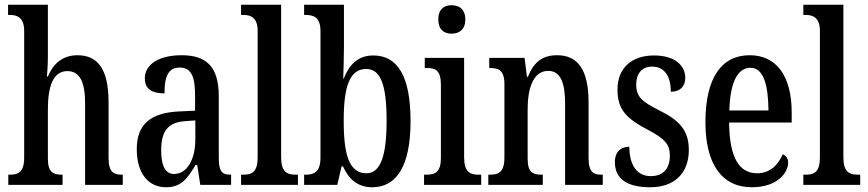

<svg xmlns="http://www.w3.org/2000/svg" viewBox="-20 -780 3661 810"><path d="M15 0H244V-43H242C207 -43 182 -51 182 -110V-319C182 -415 204 -480 264 -480C319 -480 339 -430 339 -343V0H498V-43H496C460 -43 438 -52 438 -115V-350C438 -487 393 -547 307 -547C237 -547 201 -503 182 -457H178C179 -468 182 -507 182 -542V-760H14V-717H22C50 -717 82 -708 82 -650V-115C82 -52 55 -43 21 -43H15Z M680 10C746 10 771 -28 805 -84H812L825 0H955V-43H952C915 -43 903 -59 903 -115V-373C903 -500 850 -547 746 -547C654 -547 591 -511 591 -449C591 -407 618 -386 674 -386C674 -452 687 -495 738 -495C792 -495 803 -448 803 -373V-313L738 -310C617 -305 557 -257 557 -151C557 -41 612 10 680 10ZM714 -46C676 -46 660 -84 660 -145C660 -223 685 -264 762 -269L804 -272V-191C804 -107 769 -46 714 -46Z M997 0H1237V-43H1228C1190 -43 1166 -55 1166 -117V-760H997V-717H1007C1035 -717 1067 -708 1067 -650V-117C1067 -55 1044 -43 1007 -43H997Z M1550 10C1651 10 1712 -76 1712 -269C1712 -461 1656 -546 1555 -546C1490 -546 1453 -507 1430 -448H1428C1429 -479 1431 -542 1431 -578V-760H1263V-717H1268C1303 -717 1332 -708 1332 -649V-115C1332 -52 1302 -43 1269 -43H1263V0H1403L1421 -78H1427C1450 -26 1488 10 1550 10ZM1526 -49C1453 -49 1430 -127 1430 -270C1430 -413 1454 -489 1525 -489C1587 -489 1611 -419 1611 -271C1611 -127 1587 -49 1526 -49Z M1885 -638C1917 -638 1943 -655 1943 -698C1943 -741 1917 -758 1885 -758C1853 -758 1829 -741 1829 -698C1829 -655 1853 -638 1885 -638ZM1769 0H2010V-43H2000C1962 -43 1938 -55 1938 -117V-536H1772V-493H1783C1819 -493 1840 -481 1840 -423V-113C1840 -54 1816 -43 1779 -43H1769Z M2040 0H2270V-43H2265C2230 -43 2206 -51 2206 -110V-319C2206 -402 2227 -481 2293 -481C2346 -481 2364 -428 2364 -343V0H2523V-43H2519C2484 -43 2463 -52 2463 -115V-350C2463 -487 2416 -547 2331 -547C2271 -547 2233 -521 2207 -456H2203L2193 -536H2044V-493H2048C2083 -493 2108 -484 2108 -425V-115C2108 -52 2082 -43 2046 -43H2040Z M2723 10C2827 10 2886 -51 2886 -147C2886 -233 2843 -274 2760 -315C2689 -351 2664 -371 2664 -424C2664 -469 2688 -499 2731 -499C2780 -499 2810 -463 2810 -393C2850 -393 2871 -416 2871 -452C2871 -502 2829 -546 2739 -546C2647 -546 2585 -495 2585 -402C2585 -316 2624 -279 2716 -231C2783 -195 2806 -172 2806 -124C2806 -70 2780 -37 2725 -37C2665 -37 2635 -87 2635 -161C2603 -161 2574 -143 2574 -96C2574 -26 2625 10 2723 10Z M3152 10C3259 10 3305 -51 3305 -94C3305 -113 3295 -124 3282 -129C3263 -85 3229 -49 3174 -49C3098 -49 3057 -116 3056 -263H3320V-305C3320 -463 3253 -547 3143 -547C3024 -547 2956 -452 2956 -264C2956 -90 3024 10 3152 10ZM3222 -314H3057C3060 -429 3090 -494 3146 -494C3201 -494 3221 -422 3222 -314Z M3369 0H3609V-43H3600C3562 -43 3538 -55 3538 -117V-760H3369V-717H3379C3407 -717 3439 -708 3439 -650V-117C3439 -55 3416 -43 3379 -43H3369Z"/></svg>

Font: Noto Serif Sinhala ExtraCondensed Medium
Style: Regular
Weight: 500
Width: 2
Designer: Jelle Bosma - Monotype Design Team
Foundry: Monotype Imaging Inc.
Version: Version 2.007